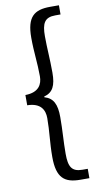

<svg xmlns="http://www.w3.org/2000/svg" viewBox="-104 -836 546 1051"><g transform="rotate(-10 169.0 -310.5)"><path d="M255 170H304V118H275C215 118 199 88 199 16C199 -52 205 -111 205 -187C205 -258 187 -295 138 -309V-313C187 -326 205 -362 205 -434C205 -511 199 -569 199 -637C199 -709 215 -740 275 -740H304V-791H255C166 -791 124 -758 124 -642C124 -561 134 -502 134 -426C134 -383 114 -340 38 -339V-282C114 -281 134 -238 134 -194C134 -119 124 -60 124 21C124 137 166 170 255 170Z"/></g></svg>

Font: Source Han Sans CN Regular
Style: Regular
Weight: 400
Designer: Ryoko NISHIZUKA (kana & ideographs); Paul D. Hunt (Latin, Greek & Cyrillic); Wenlong ZHANG (bopomofo); Sandoll Communica
Foundry: Adobe Systems Incorporated
Version: Version 1.004;PS 1.004;hotconv 1.0.82;makeotf.lib2.5.63406